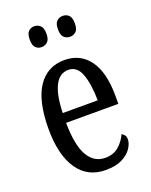

<svg xmlns="http://www.w3.org/2000/svg" viewBox="-142 -822 715 908"><g transform="rotate(-20 215.5 -367.5)"><path d="M231 10Q140 10 91 -62Q42 -134 42 -264Q42 -405 89.5 -475.5Q137 -546 223 -546Q303 -546 348 -484.5Q393 -423 393 -304V-264H130Q131 -152 161.5 -98.5Q192 -45 249 -45Q290 -45 317 -68.5Q344 -92 358 -124Q366 -120 372 -112.5Q378 -105 378 -91Q378 -71 362.5 -47Q347 -23 314.5 -6.5Q282 10 231 10ZM307 -313Q306 -395 287.5 -445.5Q269 -496 225 -496Q180 -496 156.5 -448.5Q133 -401 131 -313ZM288 -640Q270 -640 257.5 -651.5Q245 -663 245 -692Q245 -722 257.5 -733.5Q270 -745 288 -745Q305 -745 317.5 -733.5Q330 -722 330 -692Q330 -663 317.5 -651.5Q305 -640 288 -640ZM144 -640Q127 -640 115 -651.5Q103 -663 103 -692Q103 -722 115 -733.5Q127 -745 144 -745Q161 -745 174 -733.5Q187 -722 187 -692Q187 -663 174 -651.5Q161 -640 144 -640Z"/></g></svg>

Font: Noto Serif ExtraCondensed
Style: Regular
Weight: 400
Width: 2
Designer: Monotype Design Team
Foundry: Monotype Imaging Inc.
Version: Version 2.013